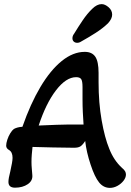

<svg xmlns="http://www.w3.org/2000/svg" viewBox="-20 -902 639 933"><path d="M355 -694Q345 -694 338.5 -700Q332 -706 332 -716Q332 -728 340 -738Q360 -771 382 -803.5Q404 -836 428 -859Q451 -882 474 -882Q490 -882 507.5 -867Q525 -852 525 -831Q525 -811 505 -789Q479 -764 444.5 -742Q410 -720 374 -700Q365 -694 355 -694ZM514 11Q483 11 461.5 -15.5Q440 -42 420 -103Q410 -133 403.5 -161.5Q397 -190 394 -217Q381 -197 370.5 -190.5Q360 -184 340 -184Q291 -184 236 -185.5Q181 -187 138 -188Q136 -170 134.5 -151.5Q133 -133 133 -115Q133 -99 134.5 -83Q136 -67 137 -52Q140 -24 115 -7Q90 10 53 10Q21 10 21 -18Q21 -35 30 -69Q35 -92 38 -108.5Q41 -125 41 -135Q41 -163 24 -173Q10 -181 10 -194Q10 -206 15.5 -223Q21 -240 30 -254.5Q39 -269 47 -275Q54 -279 64 -282Q74 -285 89 -286Q128 -398 176.5 -479.5Q225 -561 280 -605.5Q335 -650 392 -650Q427 -650 443 -626.5Q459 -603 459 -548V-503Q459 -402 474 -317Q489 -232 511 -179Q533 -123 572 -87Q584 -77 588 -69.5Q592 -62 592 -54Q592 -39 580.5 -24Q569 -9 551 1Q533 11 514 11ZM168 -292Q217 -294 254 -295.5Q291 -297 316 -297H386Q384 -325 382.5 -356Q381 -387 381 -421V-479Q381 -508 374.5 -517.5Q368 -527 350 -527Q301 -527 252 -463Q203 -399 168 -292Z"/></svg>

Font: Akaya Telivigala
Style: Regular
Weight: 400
Designer: Vaishnavi Murthy Yerkadithaya, Juan Luis Blanco Aristondo
Version: Version 1.002; ttfautohint (v1.8.3)